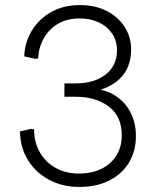

<svg xmlns="http://www.w3.org/2000/svg" viewBox="-20 -730 618 760"><path d="M295 10Q227 10 174 -18.5Q121 -47 90.5 -96.5Q60 -146 59 -210L104 -220L115 -218Q115 -166 138 -126.5Q161 -87 201 -65Q241 -43 292 -43Q343 -43 381 -61.5Q419 -80 440.5 -114Q462 -148 462 -195Q462 -269 411 -308Q360 -347 279 -347H235V-400H281Q352 -400 397.5 -434.5Q443 -469 443 -531Q443 -569 423.5 -597.5Q404 -626 371 -641.5Q338 -657 295 -657Q245 -657 209 -635.5Q173 -614 153 -578Q133 -542 131 -499L120 -497L76 -507Q78 -562 105.5 -608Q133 -654 182 -682Q231 -710 297 -710Q356 -710 401.5 -687Q447 -664 473 -624Q499 -584 499 -534Q499 -459 451 -415.5Q403 -372 325 -365V-381Q384 -381 427.5 -356.5Q471 -332 494.5 -289Q518 -246 518 -191Q518 -132 490.5 -86.5Q463 -41 412.5 -15.5Q362 10 295 10Z"/></svg>

Font: Fustat Light
Style: Regular
Weight: 300
Designer: Mohamed Gaber, Khaled Hosny, Laura Garcia Mut
Foundry: Kief Type Foundry, Alif Type Foundry, Hard Type Foundry
Version: Version 1.007